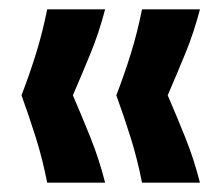

<svg xmlns="http://www.w3.org/2000/svg" viewBox="-20 -476 479 411"><path d="M81 -85Q71 -136 56.5 -182Q42 -228 26 -272Q43 -316 57 -361Q71 -406 81 -456H205Q192 -406 173.5 -361Q155 -316 136 -272Q155 -228 173.5 -182Q192 -136 205 -85ZM284 -85Q274 -136 259.5 -182Q245 -228 229 -272Q246 -316 260 -361Q274 -406 284 -456H408Q395 -406 376.5 -361Q358 -316 339 -272Q358 -228 376.5 -182Q395 -136 408 -85Z"/></svg>

Font: Bricolage Grotesque 48pt Condensed ExtraBold SemiBold
Style: Regular
Weight: 600
Version: Version 1.000;gftools[0.9.30]